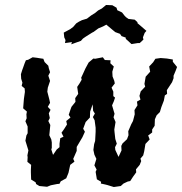

<svg xmlns="http://www.w3.org/2000/svg" viewBox="-20 -742 731 771"><path d="M352 -323 342 -294 341 -270 324 -252 314 -225 321 -213 311 -191 288 -152V-136L274 -104L279 -93L262 -80L255 -48L246 -26L224 -14L219 -4L209 -3L184 2L169 8L138 5L125 -3L123 -10L105 -21L104 -50V-59L105 -80L90 -92L91 -111L90 -118L94 -138L82 -177L86 -198L91 -207V-234L82 -255L87 -267L86 -283L88 -294L73 -307L76 -345L80 -373L79 -387L67 -397L70 -410L65 -426L64 -444L69 -460L73 -471L79 -488L84 -500L93 -502L111 -512L128 -510L140 -508L154 -506L159 -493L174 -478L176 -468L181 -452L174 -438L181 -417L172 -390L170 -374L178 -343L181 -329L172 -313L183 -301L176 -287L180 -268L174 -256L182 -240L178 -199L186 -182L188 -170V-148L186 -142L193 -120L208 -142L219 -151V-165L222 -187L235 -193L227 -209L237 -223L249 -242L246 -256L263 -270L256 -281L263 -302L267 -313L283 -333L282 -348L294 -365L290 -393L300 -408L308 -422L306 -430L313 -445L323 -467L336 -491L355 -507L362 -506L393 -512L401 -501L424 -500L423 -488L437 -475L431 -454L432 -435L439 -417L441 -407L428 -390L435 -374V-356L442 -350L437 -335L430 -319L440 -285L436 -271L444 -252L439 -222L440 -211L443 -184L449 -165L442 -151L443 -140L456 -112L468 -138L467 -156L472 -166L490 -183L496 -199L495 -215L507 -243L514 -256L521 -283L520 -300L532 -319L530 -334L544 -342L540 -357L545 -375L563 -394L560 -405L565 -434L583 -454L579 -475L595 -492L604 -506L625 -509L650 -507L674 -503V-494L691 -473L685 -457L677 -438V-428L671 -412L650 -380L651 -365L642 -359L638 -338L628 -312L622 -292L609 -279L602 -263L601 -237L591 -222V-210L575 -198L581 -182L564 -164L559 -134L555 -118L544 -105L547 -95L541 -80L526 -62L527 -50L514 -32L503 -15L493 -13L476 -5L465 5L437 9L411 1L403 -1L385 -5L386 -12L369 -22L364 -52L368 -61L359 -78L367 -104L359 -121L355 -140L358 -163L362 -176L364 -213V-229L360 -259L353 -272L361 -286L354 -297ZM266 -564 269 -573 241 -569 243 -581 238 -592 236 -611 262 -625 274 -634 286 -648 297 -655 309 -661 329 -667 346 -680 362 -690 374 -700 389 -708 406 -722 431 -721 448 -711 451 -701 470 -692 481 -678 486 -673 496 -666 521 -663 532 -653V-649L545 -638L568 -618L561 -610L554 -592L556 -583L541 -569H533L508 -565L494 -578L485 -586V-591L468 -597L462 -606L443 -613L432 -622L407 -643L394 -636L375 -628L356 -614L350 -611L323 -594L313 -587L305 -578Z"/></svg>

Font: Winky Rough
Style: Italic
Weight: 400
Italic angle: -8.97852°
Designer: Simon Atzbach
Foundry: typofactur
Version: Version 1.206